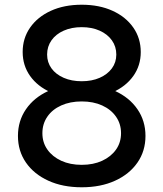

<svg xmlns="http://www.w3.org/2000/svg" viewBox="-20 -783 692 813"><path d="M326 10Q245.5 10 184.8 -17.8Q124 -45.5 90 -94.5Q56 -143.5 56 -207.5Q56 -271 90 -320.5Q124 -370 184.8 -397.8Q245.5 -425.5 326 -425.5Q406.5 -425.5 467.2 -397.8Q528 -370 562 -320.5Q596 -271 596 -207.5Q596 -143.5 562 -94.5Q528 -45.5 467.2 -17.8Q406.5 10 326 10ZM326 -85Q375 -85 412.5 -102.2Q450 -119.5 471.2 -149.5Q492.5 -179.5 492.5 -219Q492.5 -258.5 471.2 -289Q450 -319.5 412.5 -336.5Q375 -353.5 326 -353.5Q277 -353.5 239.2 -336.5Q201.5 -319.5 180.5 -289Q159.5 -258.5 159.5 -219Q159.5 -179.5 180.8 -149.5Q202 -119.5 239.5 -102.2Q277 -85 326 -85ZM326 -367Q251.5 -367 195.2 -392Q139 -417 107.5 -461.2Q76 -505.5 76 -563Q76 -621 107.5 -666.2Q139 -711.5 195.2 -737.2Q251.5 -763 326 -763Q400.5 -763 456.8 -737.2Q513 -711.5 544.5 -666.2Q576 -621 576 -562.5Q576 -505.5 544.5 -461.2Q513 -417 456.8 -392Q400.5 -367 326 -367ZM326 -439Q369 -439 402 -453.5Q435 -468 453.8 -493.5Q472.5 -519 472.5 -552Q472.5 -586 453.8 -612.2Q435 -638.5 402 -653.2Q369 -668 326 -668Q283 -668 249.8 -653.2Q216.5 -638.5 198 -612.2Q179.5 -586 179.5 -552Q179.5 -519 198 -493.5Q216.5 -468 249.8 -453.5Q283 -439 326 -439Z"/></svg>

Font: Hepta Slab ExtraLight Medium
Style: Regular
Weight: 500
Version: Version 1.100